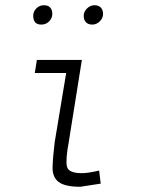

<svg xmlns="http://www.w3.org/2000/svg" viewBox="-20 -704 540 734"><path d="M365 -2 359 -52Q317 -42 293 -42Q242 -42 236 -67Q230 -92 243 -162L293 -475H121L113 -425H233L189 -160Q182 -103 181 -65Q180 -27 204 -8.5Q228 10 287 10ZM138 -610Q107 -610 107 -644Q107 -660 119 -672Q131 -684 147.5 -684Q164 -684 172 -675Q180 -666 180 -650.5Q180 -635 168 -622.5Q156 -610 138 -610ZM333 -610Q317 -610 308.5 -619Q300 -628 300 -643.5Q300 -659 312.5 -671.5Q325 -684 341 -684Q357 -684 365.5 -675Q374 -666 374 -650.5Q374 -635 361.5 -622.5Q349 -610 333 -610Z"/></svg>

Font: TypoPRO Lekton
Style: Italic
Weight: 400
Italic angle: -9.3°
Designer: Paolo Mazzetti, Luciano Perondi, Raffaele Flato, Elena Papassissa, Emilio Macchia, Michela Povoleri, Tobias Seemiller, R
Version: Version 3.000